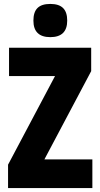

<svg xmlns="http://www.w3.org/2000/svg" viewBox="-20 -957 511 977"><path d="M236 -937C176 -937 150 -909 150 -852C150 -796 179 -768 236 -768C293 -768 322 -796 322 -852C322 -908 296 -937 236 -937ZM450 0V-146H206L444 -595V-714H26V-570H260L21 -119V0Z"/></svg>

Font: Noto Sans Armenian ExtraCondensed Black
Style: Regular
Weight: 900
Width: 2
Designer: Monotype Design Team
Foundry: Monotype Imaging Inc.
Version: Version 2.008